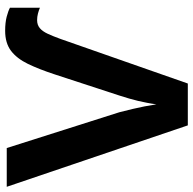

<svg xmlns="http://www.w3.org/2000/svg" viewBox="-22 -738 760 757"><g transform="rotate(-90 358.5 -360.0)"><path d="M657.2 -594.2Q638.2 -594.2 625.5 -583.5Q612.8 -572.8 603.3 -552.2Q593.8 -531.7 583 -502L407.2 0H242.2L0 -713.9H152.8L293.9 -270Q301.8 -240.2 307.1 -216.8Q312.5 -193.4 316.9 -171.4Q321.3 -149.4 325.2 -124Q327.6 -142.6 331.1 -160.4Q334.5 -178.2 338.6 -195.8Q342.8 -213.4 348.1 -231.7Q353.5 -250 359.9 -270L442.9 -523.9Q463.4 -586.4 484.6 -630.4Q505.9 -674.3 536.4 -697.3Q566.9 -720.2 615.2 -720.2Q647.5 -720.2 670.7 -714.1Q693.8 -708 706.1 -701.2V-583Q696.3 -587.4 683.3 -590.8Q670.4 -594.2 657.2 -594.2Z"/></g></svg>

Font: Wonky
Style: Regular
Weight: 400
Designer: Monotype Design Team
Foundry: Monotype Imaging Inc.
Version: Version 3.000